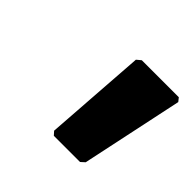

<svg xmlns="http://www.w3.org/2000/svg" viewBox="-87 -972 503 503"><g transform="rotate(45 164.0 -720.5)"><path d="M183 -872 171 -862 151 -579 160 -569H257L268 -579L328 -862L320 -872Z"/></g></svg>

Font: Hussar Woodtype
Style: UltraObl
Weight: 900
Foundry: Cannot Into Space Fonts
Version: Version 1.07